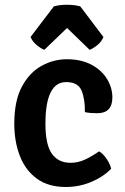

<svg xmlns="http://www.w3.org/2000/svg" viewBox="-20 -752 512 786"><path d="M327.5 -293Q328.5 -345.5 314 -380.8Q299.5 -416 251 -416Q166 -416 166 -245.5Q166 -159.5 192.5 -122.5Q219 -85.5 268.5 -85.5Q301 -85.5 330.8 -100Q360.5 -114.5 385.5 -132.5Q401.5 -123.5 416.2 -102Q431 -80.5 435 -61Q401.5 -27 352.5 -6.8Q303.5 13.5 249.5 13.5Q177.5 13.5 130.8 -20.8Q84 -55 61.2 -113.8Q38.5 -172.5 38.5 -245.5Q38.5 -340 70 -398Q101.5 -456 150.8 -482.8Q200 -509.5 253.5 -509.5Q312.5 -509.5 354.2 -487.2Q396 -465 418 -429Q440 -393 440 -353Q440 -288.5 378 -288.5Q363 -288.5 351.2 -289.5Q339.5 -290.5 327.5 -293ZM308.5 -726 403.5 -600.5Q395.5 -581 378 -567Q360.5 -553 347 -548L254.5 -637.5L161.5 -548Q148 -553 130.8 -567Q113.5 -581 105 -600.5L200.5 -726Q224.5 -732.5 254.5 -732.5Q284.5 -732.5 308.5 -726Z"/></svg>

Font: Signika Negative SemiBold
Style: Regular
Weight: 600
Designer: Anna Giedryś
Foundry: Anna Giedryś
Version: Version 2.000; ttfautohint (v1.8.3) -l 8 -r 50 -G 200 -x 9 -